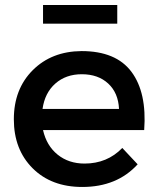

<svg xmlns="http://www.w3.org/2000/svg" viewBox="-20 -739 628 763"><path d="M446 -719V-645H151V-719ZM304 -536Q441 -536 502.5 -453.5Q564 -371 553 -222H151Q165 -160 209 -124.5Q253 -89 316 -89Q406 -89 466 -151L527 -86Q445 4 307 4Q184 4 109.5 -70.5Q35 -145 35 -265Q35 -385 110 -460Q185 -535 304 -536ZM149 -306H453Q450 -370 410 -407Q370 -444 305 -444Q242 -444 200 -407Q158 -370 149 -306Z"/></svg>

Font: Montserrat-Arabic
Style: Regular
Weight: 400
Designer: Mohamed Gaber
Foundry: Kief Type Foundry
Version: Version 5.008;PS 005.008;hotconv 1.0.88;makeotf.lib2.5.64775